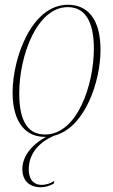

<svg xmlns="http://www.w3.org/2000/svg" viewBox="-20 -566 476 808"><path d="M168 10C170 10 172 10 174 10C128 34 74 82 74 146C74 189 99 222 151 222C169 222 184 218 206 207L209 195C194 205 175 212 155 212C130 212 101 198 101 146C101 80 146 31 208 5C340 -29 403 -227 403 -356C403 -492 344 -546 266 -546C112 -546 33 -320 33 -177C33 -50 89 10 168 10ZM170 0C103 0 61 -47 61 -173C61 -333 136 -536 265 -536C334 -536 375 -482 375 -361C375 -209 305 0 170 0Z"/></svg>

Font: Noto Serif Display Condensed Thin
Style: Italic
Weight: 100
Width: 3
Italic angle: -12°
Designer: Monotype Design Team
Foundry: Monotype Imaging Inc.
Version: Version 2.009